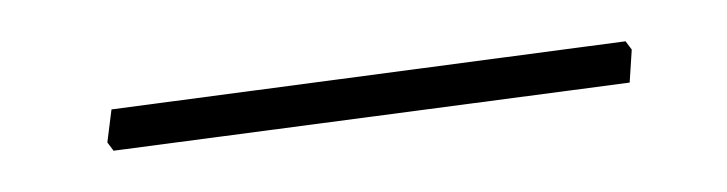

<svg xmlns="http://www.w3.org/2000/svg" viewBox="-20 -301 352 93"><path d="M286 -277 285 -261 35 -228 32 -232 34 -248 283 -281Z"/></svg>

Font: Luna Sans Thin
Style: Italic
Weight: 250
Italic angle: -7°
Designer: Juan Pablo del Peral
Foundry: Huerta Tipografica
Version: Version 2.001; ttfautohint (v1.5)